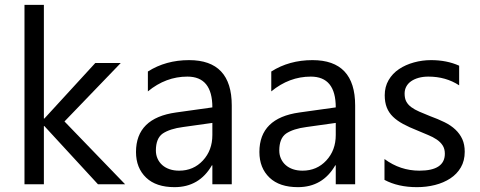

<svg xmlns="http://www.w3.org/2000/svg" viewBox="-20 -760 1979 792"><path d="M496 0H384L163 -240H161V0H81V-740H161V-271H163L373 -500H478L246 -259Z M936 0H856V-78H854Q802 12 700 12Q624 12 583 -27Q541 -67 541 -133Q541 -273 706 -296L856 -317Q856 -444 753 -444Q664 -444 590 -383V-465Q664 -512 760 -512Q936 -512 936 -325ZM856 -253 735 -236Q681 -229 651 -209Q623 -189 623 -139Q623 -121 630 -105.5Q637 -90 649.5 -79Q662 -68 679.5 -62Q697 -56 719 -56Q778 -56 817 -98Q856 -140 856 -203Z M1445 0H1365V-78H1363Q1311 12 1209 12Q1133 12 1092 -27Q1050 -67 1050 -133Q1050 -273 1215 -296L1365 -317Q1365 -444 1262 -444Q1173 -444 1099 -383V-465Q1173 -512 1269 -512Q1445 -512 1445 -325ZM1365 -253 1244 -236Q1190 -229 1160 -209Q1132 -189 1132 -139Q1132 -121 1139 -105.5Q1146 -90 1158.5 -79Q1171 -68 1188.5 -62Q1206 -56 1228 -56Q1287 -56 1326 -98Q1365 -140 1365 -203Z M1566 -18V-104Q1631 -56 1710 -56Q1815 -56 1815 -126Q1815 -146 1806 -160Q1797 -174 1781.5 -184.5Q1766 -195 1745 -203.5Q1724 -212 1701 -222Q1668 -235 1643 -248.5Q1618 -262 1601 -278.5Q1584 -295 1575.5 -316.5Q1567 -338 1567 -367Q1567 -402 1583 -429.5Q1599 -457 1626 -475Q1653 -493 1687.5 -502.5Q1722 -512 1758 -512Q1823 -512 1874 -489V-408Q1819 -444 1747 -444Q1725 -444 1707 -439Q1689 -434 1676 -425Q1663 -416 1656 -403Q1649 -390 1649 -374Q1649 -354 1656 -341Q1663 -328 1676.5 -318Q1690 -308 1709.5 -299.5Q1729 -291 1754 -281Q1787 -269 1813.5 -256Q1840 -243 1858.5 -225.5Q1877 -208 1887 -186Q1897 -164 1897 -134Q1897 -97 1881 -69.5Q1865 -42 1837.5 -24Q1810 -6 1774.5 3Q1739 12 1700 12Q1622 12 1566 -18Z"/></svg>

Font: A Tai Tham KH New
Style: Regular
Weight: 400
Designer: Sangdang Kengtung
Foundry: Sangdang Kengtung
Version: Version 1.002